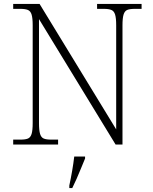

<svg xmlns="http://www.w3.org/2000/svg" viewBox="-20 -734 778 975"><path d="M47 0V-25H84Q109 -25 122 -30.5Q135 -36 140.5 -54Q146 -72 146 -109V-606Q146 -642 140.5 -660Q135 -678 121.5 -683.5Q108 -689 84 -689H47V-714H181L570 -77V-606Q570 -642 564.5 -660Q559 -678 545.5 -683.5Q532 -689 508 -689H473V-714H699V-689H664Q639 -689 626 -683.5Q613 -678 607.5 -660Q602 -642 602 -605V0H567L178 -637V-109Q178 -72 183.5 -54Q189 -36 202 -30.5Q215 -25 240 -25H275V0ZM332 208Q340 171 346.5 133Q353 95 357 61H412V71Q403 92 392 119.5Q381 147 369 174Q357 201 347 221H332Z"/></svg>

Font: Noto Serif ExtraLight
Style: Regular
Weight: 200
Designer: Monotype Design Team
Foundry: Monotype Imaging Inc.
Version: Version 2.015; ttfautohint (v1.8.4.7-5d5b)